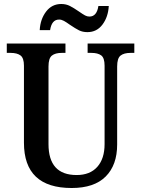

<svg xmlns="http://www.w3.org/2000/svg" viewBox="-20 -932 707 962"><path d="M100 -217V-603Q100 -641 83 -654Q66 -667 33 -667H14V-714H308V-667H289Q257 -667 240 -653.5Q223 -640 223 -599V-210Q223 -55 364 -55Q431 -55 467.5 -96Q504 -137 504 -210V-603Q504 -642 487 -654.5Q470 -667 438 -667H419V-714H653V-667H634Q601 -667 584 -653.5Q567 -640 567 -599V-208Q567 -105 509.5 -47.5Q452 10 339 10Q100 10 100 -217ZM330 -808Q312 -821 300 -827.5Q288 -834 276 -834Q239 -834 231 -781H179Q182 -836 211 -874Q240 -912 287 -912Q311 -912 330.5 -902Q350 -892 376 -874Q396 -860 406.5 -854.5Q417 -849 428 -849Q465 -849 473 -902H525Q522 -847 493.5 -809Q465 -771 418 -771Q394 -771 376 -780Q358 -789 330 -808Z"/></svg>

Font: Noto Serif NarrowSemiBold
Style: Regular
Weight: 600
Width: 4
Designer: Monotype Design Team
Foundry: Monotype Imaging Inc.
Version: Version 1.001